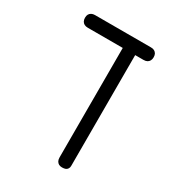

<svg xmlns="http://www.w3.org/2000/svg" viewBox="-148 -667 692 763"><g transform="rotate(30 197.5 -285.0)"><path d="M65 -522Q55 -522 48.5 -525.5Q42 -529 38.5 -535.5Q35 -542 35 -551Q35 -561 38.5 -567Q42 -573 48.5 -576.5Q55 -580 64 -580H321Q331 -580 337 -576.5Q343 -573 346.5 -567Q350 -561 350 -551Q350 -542 346.5 -535.5Q343 -529 336.5 -525.5Q330 -522 320 -522ZM253 10Q244 10 238 6.5Q232 3 228.5 -3.5Q225 -10 225 -20V-523H282V-13Q282 -6 278.5 -0.5Q275 5 269 7.5Q263 10 253 10Z"/></g></svg>

Font: Fredoka Condensed Light
Style: Regular
Weight: 300
Width: 3
Designer: Ben Nathan
Foundry: Milena B. Brandão, Ben Nathan
Version: Version 2.001